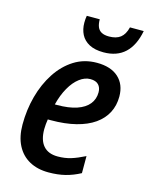

<svg xmlns="http://www.w3.org/2000/svg" viewBox="-115 -825 704 908"><g transform="rotate(15 237.0 -371.0)"><path d="M211.4 9.8Q157.2 9.8 117.7 -12Q78.1 -33.7 56.4 -75.7Q34.7 -117.7 34.7 -177.7Q34.7 -249.5 52.7 -316.2Q70.8 -382.8 105.2 -435.5Q139.6 -488.3 188.7 -519.3Q237.8 -550.3 299.8 -550.3Q368.2 -550.3 405.5 -516.4Q442.9 -482.4 442.9 -422.9Q442.9 -379.4 424.6 -344Q406.2 -308.6 370.4 -283.4Q334.5 -258.3 281.5 -244.9Q228.5 -231.4 158.7 -231.4H144Q142.1 -219.7 140.9 -207.3Q139.6 -194.8 139.6 -182.6Q139.6 -129.4 163.6 -101.8Q187.5 -74.2 233.9 -74.2Q269 -74.2 298.6 -83.3Q328.1 -92.3 365.7 -111.3V-27.8Q330.6 -8.8 293.7 0.5Q256.8 9.8 211.4 9.8ZM157.7 -308.6H168Q226.1 -308.6 264.9 -321.8Q303.7 -335 323.2 -359.4Q342.8 -383.8 342.8 -417Q342.8 -440.4 329.6 -454.1Q316.4 -467.8 289.6 -467.8Q262.7 -467.8 236.8 -448.2Q210.9 -428.7 190.4 -392.8Q169.9 -356.9 157.7 -308.6ZM315.9 -606Q273.4 -606 245.8 -620.6Q218.3 -635.3 205.3 -660.6Q192.4 -686 192.4 -718.3Q192.4 -727.5 193.1 -735.8Q193.8 -744.1 195.3 -752.4H258.8Q258.8 -730 264.9 -715.1Q271 -700.2 284.9 -692.6Q298.8 -685.1 321.8 -685.1Q356.9 -685.1 377.4 -700.9Q397.9 -716.8 406.7 -752.4H474.1Q460.4 -680.2 420.9 -643.1Q381.3 -606 315.9 -606Z"/></g></svg>

Font: Open Sans SemiCondensed SemiBold
Style: Italic
Weight: 600
Width: 4
Italic angle: -12°
Designer: Monotype Design Team
Foundry: Monotype Imaging Inc.
Version: Version 3.000